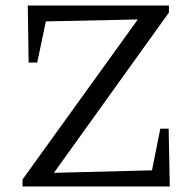

<svg xmlns="http://www.w3.org/2000/svg" viewBox="-20 -671 700 691"><path d="M61 0V-25L476 -601L145 -594L114 -446H83L80 -651H588V-626L174 -49L527 -58L557 -208H587L591 0Z"/></svg>

Font: Piazzolla 24pt
Style: Regular
Weight: 400
Designer: Juan Pablo del Peral
Foundry: Huerta Tipografica
Version: Version 2.005